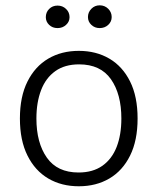

<svg xmlns="http://www.w3.org/2000/svg" viewBox="-20 -672 576 704"><path d="M269 11Q205.5 11 157 -17.5Q108.5 -46 80.8 -101.5Q53 -157 53 -237.5Q53 -318 80.8 -373.2Q108.5 -428.5 157 -457Q205.5 -485.5 269 -485.5Q332.5 -485.5 381 -457Q429.5 -428.5 457 -373.2Q484.5 -318 484.5 -237.5Q484.5 -157 457 -101.5Q429.5 -46 381 -17.5Q332.5 11 269 11ZM268 -39.5Q320.5 -39.5 355.5 -64.2Q390.5 -89 407.8 -133.5Q425 -178 425 -237.5Q425 -327 386.8 -381.5Q348.5 -436 270 -436Q217.5 -436 182.8 -411.2Q148 -386.5 130.8 -341.8Q113.5 -297 113.5 -237.5Q113.5 -148.5 151.8 -94Q190 -39.5 268 -39.5ZM345.5 -569Q327.5 -569 315 -580.8Q302.5 -592.5 302.5 -609.5Q302.5 -627 315 -639.8Q327.5 -652.5 345.5 -652.5Q364 -652.5 376.8 -639.8Q389.5 -627 389.5 -609.5Q389.5 -592.5 376.8 -580.8Q364 -569 345.5 -569ZM191 -569Q172.5 -569 160.2 -580.8Q148 -592.5 148 -609Q148 -627 160.2 -639.2Q172.5 -651.5 191 -651.5Q209.5 -651.5 222.2 -639.2Q235 -627 235 -609Q235 -592.5 222.2 -580.8Q209.5 -569 191 -569Z"/></svg>

Font: Karla Light
Style: Regular
Weight: 300
Designer: Jonathan Pinhorn
Version: Version 2.004;gftools[0.9.33]